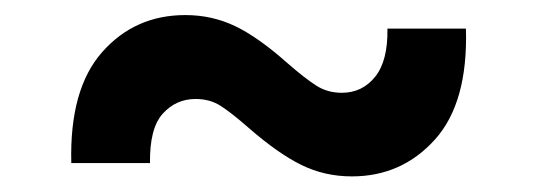

<svg xmlns="http://www.w3.org/2000/svg" viewBox="-20 -416 703 251"><path d="M73.2 -202.8Q70.7 -299.4 113.5 -347.8Q156.2 -396.3 222.3 -396.3Q257.1 -396.3 287.3 -381.9Q317.5 -367.5 356.2 -333.1Q378.6 -313.6 393.3 -304.2Q408 -294.7 426.8 -294.7Q453.5 -294.7 470.3 -315.5Q487.2 -336.3 486.5 -378.6H589.1Q592 -282 548.7 -233.7Q505.3 -185.4 440 -185.4Q404.5 -185.4 374.1 -200.3Q343.8 -215.2 305.8 -248.2Q282.3 -268.8 268.3 -277.7Q254.3 -286.6 235.8 -286.6Q209.9 -286.6 192.6 -267.2Q175.4 -247.9 176.1 -202.8Z"/></svg>

Font: Inter UI Semi Bold
Style: Regular
Weight: 600
Designer: Rasmus Andersson
Foundry: rsms
Version: 3.2;8d6f07862